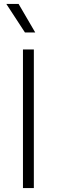

<svg xmlns="http://www.w3.org/2000/svg" viewBox="-20 -950 287 970"><path d="M96 -700H151V0H96ZM12 -930H74L158 -786H106Z"/></svg>

Font: Bai Jamjuree Light
Style: Regular
Weight: 300
Designer: Katatrad Aksorn Co.,Ltd.
Foundry: Cadson Demak Co.,Ltd.
Version: Version 1.000; ttfautohint (v1.6)